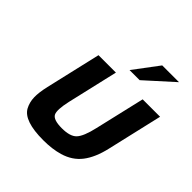

<svg xmlns="http://www.w3.org/2000/svg" viewBox="-201 -906 1076 1076"><g transform="rotate(45 336.5 -368.0)"><path d="M597 -212Q577 -124 537 -72Q497 -20 428 0Q374 16 303 16Q150 16 115 -48Q98 -80 97 -118Q96 -156 109 -212L185 -540H323L253 -238Q235 -158 248 -132Q262 -105 329 -105Q394 -105 420 -132Q447 -160 466 -244L535 -540H673ZM478 -752H611L447 -604H367Z"/></g></svg>

Font: Miedinger
Style: Bold-Italic
Weight: 700
Italic angle: -13°
Version: Version 001.000